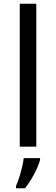

<svg xmlns="http://www.w3.org/2000/svg" viewBox="-20 -780 298 1021"><path d="M173 0H85V-760H173ZM193 70Q189 88 176.5 115.5Q164 143 147.5 171Q131 199 113 221H65V209Q73 192 81.5 165.5Q90 139 97 110.5Q104 82 106 61H193Z"/></svg>

Font: Noto Sans Ambassadori
Style: Regular
Weight: 400
Designer: Monotype Design Team
Foundry: Monotype Imaging Inc.
Version: Version 2.013